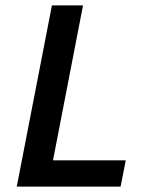

<svg xmlns="http://www.w3.org/2000/svg" viewBox="-20 -690 590 710"><path d="M42 0 172 -670H287L176 -97H445L426 0Z"/></svg>

Font: Lode Term
Style: Bold Italic
Weight: 700
Italic angle: -11°
Monospace: yes
Designer: Belleve Invis
Foundry: Belleve Invis
Version: Version 29.2.0